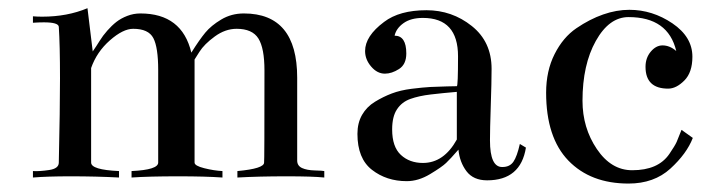

<svg xmlns="http://www.w3.org/2000/svg" viewBox="-20 -429 1714 464"><path d="M319.3 -396.5Q419.9 -396.5 442.4 -301.8Q461.9 -333 476.1 -350.1Q490.2 -367.2 514.6 -381.8Q539.1 -396.5 569.3 -396.5Q698.2 -396.5 698.2 -241.2V-41Q698.2 -28.3 710 -22.9Q721.7 -17.6 740.7 -17.1Q759.8 -16.6 763.7 -15.6V0Q735.4 -2.9 672.9 -2.9Q605.5 -2.9 553.7 0V-15.6Q618.2 -21.5 618.2 -36.1Q619.1 -36.1 619.1 -258.8Q619.1 -312.5 604.5 -335.9Q589.8 -359.4 551.8 -359.4Q524.4 -359.4 499 -340.8Q473.6 -322.3 461.9 -303.7L450.2 -285.2V-36.1Q450.2 -28.3 473.6 -22.5Q497.1 -16.6 517.6 -15.6V0Q476.6 -2.9 411.1 -2.9Q339.8 -2.9 297.9 0V-15.6Q362.3 -18.6 362.3 -36.1V-259.8Q362.3 -314.5 350.6 -336.9Q338.9 -359.4 301.8 -359.4Q277.3 -359.4 245.6 -331.5Q213.9 -303.7 200.2 -264.6V-36.1Q200.2 -18.6 267.6 -15.6V0Q212.9 -2.9 150.4 -2.9Q94.7 -2.9 59.6 0V-15.6Q75.2 -14.6 98.6 -18.1Q122.1 -21.5 122.1 -36.1Q125 -166 125 -239.3Q125 -320.3 122.1 -364.3Q121.1 -375 85.9 -375Q73.2 -375 59.6 -374V-389.6Q70.3 -388.7 82 -388.7Q142.6 -388.7 191.4 -409.2L204.1 -304.7Q212.9 -317.4 220.7 -330.1Q228.5 -342.8 239.3 -355Q250 -367.2 261.2 -376Q272.5 -384.8 287.6 -390.6Q302.7 -396.5 319.3 -396.5Z M1236.3 -81.1 1251 -72.3Q1238.3 6.8 1157.2 6.8Q1124 6.8 1107.4 -15.1Q1090.8 -37.1 1087.9 -67.4Q1068.4 -44.9 1058.1 -35.2Q1047.9 -25.4 1019.5 -8.3Q991.2 8.8 962.9 8.8Q914.1 8.8 878.9 -18.6Q843.8 -45.9 843.8 -105.5Q843.8 -131.8 855 -151.4Q866.2 -170.9 886.2 -183.1Q906.2 -195.3 926.8 -203.1Q947.3 -210.9 974.6 -214.4Q1002 -217.8 1020 -218.8Q1038.1 -219.7 1060.1 -220.2Q1082 -220.7 1084 -220.7Q1086.9 -220.7 1086.9 -293Q1086.9 -385.7 1002 -385.7Q972.7 -385.7 955.1 -373Q937.5 -360.4 933.6 -342.8Q961.9 -342.8 961.9 -299.8Q961.9 -273.4 944.3 -262.2Q926.8 -251 910.2 -251Q891.6 -251 877 -268.1Q862.3 -285.2 862.3 -305.7Q862.3 -341.8 908.2 -376Q945.3 -404.3 1010.7 -404.3Q1072.3 -404.3 1120.1 -366.2Q1168 -328.1 1168 -262.7Q1168 -230.5 1166 -172.9Q1164.1 -115.2 1164.1 -89.8Q1164.1 -24.4 1194.3 -25.4Q1211.9 -25.4 1220.7 -38.1Q1229.5 -50.8 1236.3 -81.1ZM1084 -91.8V-207Q1049.8 -204.1 1021 -200.7Q992.2 -197.3 971.7 -189.9Q951.2 -182.6 939.5 -165Q927.7 -147.5 927.7 -116.2Q927.7 -74.2 948.7 -54.7Q969.7 -35.2 1002 -35.2Q1052.7 -35.2 1084 -91.8Z M1501 -405.3Q1556.6 -405.3 1605 -372.6Q1653.3 -339.8 1653.3 -292Q1653.3 -253.9 1633.8 -234.4Q1614.3 -214.8 1594.7 -214.8Q1540 -214.8 1540 -267.6Q1540 -289.1 1552.7 -304.2Q1565.4 -319.3 1581.1 -319.3Q1598.6 -319.3 1614.3 -305.7Q1594.7 -387.7 1499 -387.7Q1452.1 -387.7 1419.9 -330.1Q1387.7 -272.5 1387.7 -185.5Q1387.7 -120.1 1422.4 -68.8Q1457 -17.6 1507.8 -17.6Q1539.1 -17.6 1561.5 -27.3Q1584 -37.1 1597.7 -57.1Q1611.3 -77.1 1615.2 -85.9Q1619.1 -94.7 1627 -115.2L1654.3 -95.7Q1639.6 -57.6 1600.1 -21.5Q1560.5 14.6 1499 14.6Q1407.2 14.6 1353.5 -41Q1299.8 -96.7 1299.8 -205.1Q1299.8 -257.8 1320.3 -298.3Q1340.8 -338.9 1373 -360.8Q1405.3 -382.8 1437.5 -394Q1469.7 -405.3 1501 -405.3Z"/></svg>

Font: Bentham
Style: Regular
Weight: 400
Version: Version 002.002